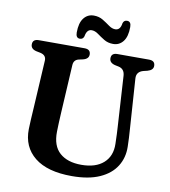

<svg xmlns="http://www.w3.org/2000/svg" viewBox="-96 -975 955 1076"><g transform="rotate(10 381.0 -437.5)"><path d="M591 -298.5 573.5 -586.5Q571 -624.5 537.5 -632L516 -636.5Q484 -644.5 484 -670Q484 -700 518.5 -700H698.5Q733 -700 733 -670Q733 -646 700.5 -637L679.5 -632Q638.5 -621.5 641.5 -582L660.5 -299Q664.5 -249 665.5 -199Q667 -136 636.2 -87Q605.5 -38 542.8 -10Q480 18 385 18Q245.5 18 173 -40.2Q100.5 -98.5 102.5 -199.5Q102.5 -219 104.8 -254.5Q107 -290 109 -324L124.5 -593.5Q126 -624.5 91.5 -632L69 -636.5Q36.5 -644 36.5 -670Q36.5 -700 71 -700H331.5Q366 -700 366 -670Q366 -645 333.5 -637L310.5 -632Q282 -625.5 280.5 -595L265 -322Q263 -288.5 262 -261.5Q261 -234.5 260.5 -213Q259 -132 303.2 -92.8Q347.5 -53.5 426.5 -53.5Q508 -53.5 552.5 -93.2Q597 -133 595 -202.5Q594.5 -236.5 593.2 -258Q592 -279.5 591 -298.5ZM484.5 -751.5Q455 -751.5 432.5 -765.2Q410 -779 391.2 -792.8Q372.5 -806.5 354 -806.5Q326 -806.5 319.5 -766Q314 -748 296 -748Q273 -748 273 -779.5Q273 -834 294.8 -861.8Q316.5 -889.5 351.5 -889.5Q381 -889.5 403.5 -875.8Q426 -862 444.8 -848.2Q463.5 -834.5 482 -834.5Q511 -834.5 516.5 -875Q522 -893 540 -893Q563 -893 563 -861.5Q563 -807 541.2 -779.2Q519.5 -751.5 484.5 -751.5Z"/></g></svg>

Font: Fraunces 9pt S050 SemiBold
Style: Regular
Weight: 600
Version: Version 1.000; ttfautohint (v1.8.3)